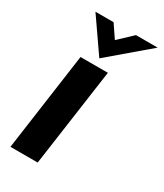

<svg xmlns="http://www.w3.org/2000/svg" viewBox="-177 -768 717 839"><g transform="rotate(30 181.0 -348.5)"><path d="M21.5 0H159L228.5 -493H90.5ZM48 -697 164.5 -529 362 -697H252.5L183.5 -632L139.5 -697Z"/></g></svg>

Font: HK Grotesk ExtraBold
Style: Italic
Weight: 800
Italic angle: -16°
Designer: Alfredo Marco Pradil
Foundry: Hanken Design Co.
Version: Version 3.001;FEAKit 1.0